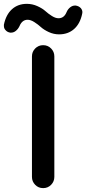

<svg xmlns="http://www.w3.org/2000/svg" viewBox="-66 -969 444 989"><path d="M156.2 0Q131.8 0 115.2 -17.1Q98.6 -34.2 98.6 -57.6V-678.7Q98.6 -702.1 115.2 -719.2Q131.8 -736.3 156.2 -736.3Q180.7 -736.3 197.3 -719.2Q213.9 -702.1 213.9 -678.7V-57.6Q213.9 -34.2 197.3 -17.1Q180.7 0 156.2 0ZM238.3 -792Q210.9 -792 185.5 -803.7Q160.2 -815.4 144.5 -829.6Q128.9 -843.8 110.4 -855.5Q91.8 -867.2 76.2 -867.2Q47.9 -867.2 34.2 -834Q27.3 -819.3 15.1 -809.6Q2.9 -799.8 -12.7 -800.8Q-28.3 -802.7 -38.1 -814.5Q-45.9 -823.2 -45.9 -835Q-45.9 -837.9 -45.9 -841.8Q-35.2 -893.6 -4.4 -921.4Q26.4 -949.2 72.3 -949.2Q100.6 -949.2 126.5 -937.5Q152.3 -925.8 167.5 -912.1Q182.6 -898.4 201.2 -886.7Q219.7 -875 235.4 -875Q263.7 -875 276.4 -905.3Q283.2 -921.9 295.9 -931.6Q308.6 -941.4 323.2 -940.4Q339.8 -938.5 350.6 -926.8Q358.4 -917 358.4 -906.2Q358.4 -902.3 357.4 -898.4Q346.7 -846.7 315.4 -819.3Q284.2 -792 238.3 -792Z"/></svg>

Font: Gen Jyuu Gothic Medium
Style: Regular
Weight: 500
Designer: [Source Han Sans]
Ryoko NISHIZUKA  (kana & ideographs); Paul D. Hunt (Latin, Greek & Cyrillic); Wenlong ZHANG  (bopomofo
Version: Version 1.002.20150607